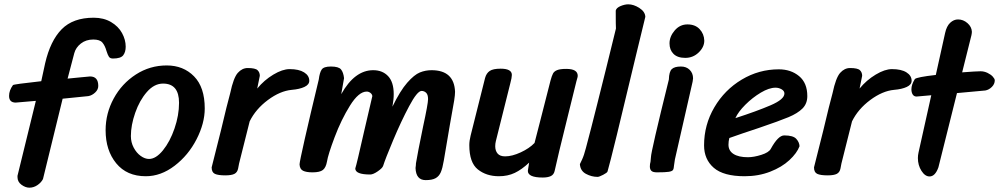

<svg xmlns="http://www.w3.org/2000/svg" viewBox="-20 -795 4626 889"><path d="M179 34Q171 50 153.5 62Q136 74 116 74Q98 74 79.5 60.5Q61 47 61 25V19L146 -328L53 -320Q22 -320 22 -351Q22 -376 40 -401Q43 -405 171 -419L189 -502Q213 -606 265.5 -659.5Q318 -713 414 -713Q460 -713 494 -693Q528 -673 545 -642Q562 -611 562 -579Q562 -554 550.5 -539Q539 -524 503 -524Q490 -524 484.5 -532Q479 -540 473 -559Q466 -584 454 -598Q442 -612 412 -612Q378 -612 354.5 -593.5Q331 -575 324 -549L293 -431L354 -437Q394 -441 397 -441Q435 -441 435 -397Q435 -380 420.5 -366.5Q406 -353 389 -350L270 -338Z M469 -192Q469 -270 506.5 -339Q544 -408 609 -450Q674 -492 752 -492Q829 -492 878.5 -441.5Q928 -391 928 -293Q928 -224 890 -150Q852 -76 788.5 -27.5Q725 21 655 21Q567 21 518 -39Q469 -99 469 -192ZM809 -319Q809 -408 735 -408Q694 -408 660 -369Q626 -330 606 -272.5Q586 -215 586 -165Q586 -136 599 -111.5Q612 -87 631.5 -73Q651 -59 670 -59Q702 -59 734.5 -99Q767 -139 788 -200Q809 -261 809 -319Z M1023 17Q990 17 975 10Q960 3 960 -20Q963 -32 1003 -191Q1032 -314 1046 -364Q1061 -435 1081 -457.5Q1101 -480 1127 -480Q1162 -480 1172.5 -470Q1183 -460 1183 -444L1171 -385Q1203 -424 1245.5 -449.5Q1288 -475 1321 -475Q1364 -475 1388 -460Q1412 -445 1412 -421Q1412 -403 1389.5 -392.5Q1367 -382 1331 -379Q1277 -374 1220.5 -332Q1164 -290 1136 -233L1087 -38Q1086 -32 1082.5 -14.5Q1079 3 1065.5 10Q1052 17 1023 17Z M1512 -487Q1548 -487 1559 -473.5Q1570 -460 1573 -433L1560 -359Q1622 -470 1708 -470Q1751 -470 1777 -442.5Q1803 -415 1803 -359Q1803 -334 1797 -301Q1833 -375 1865.5 -412Q1898 -449 1924 -459.5Q1950 -470 1978 -470Q2083 -470 2087 -370Q2087 -356 2083 -330Q2066 -237 2035 -52Q2029 -16 2021 2.5Q2013 21 1997 30Q1981 39 1951 39Q1906 39 1904 -17Q1906 -31 1906 -39Q1913 -83 1939 -209Q1962 -315 1962 -336Q1962 -357 1953 -365.5Q1944 -374 1932 -374Q1912 -374 1874.5 -303.5Q1837 -233 1800.5 -146Q1764 -59 1754 -27Q1751 -17 1729.5 -2Q1708 13 1694 13Q1625 13 1625 -15Q1631 -32 1666 -187L1704 -350Q1703 -359 1695 -365Q1687 -371 1678 -371Q1641 -371 1600.5 -306Q1560 -241 1529.5 -160Q1499 -79 1494 -47Q1489 -19 1475 -8Q1461 3 1427 3Q1398 3 1383 -4.5Q1368 -12 1367 -34Q1367 -45 1391 -151Q1415 -257 1456 -427Q1460 -459 1469.5 -473Q1479 -487 1512 -487Z M2493 27Q2424 27 2424 -4L2430 -42Q2396 -10 2363.5 5.5Q2331 21 2290 21Q2232 21 2192.5 -10.5Q2153 -42 2153 -123Q2153 -143 2159 -167L2226 -434Q2232 -456 2247.5 -466.5Q2263 -477 2298 -477Q2350 -477 2350 -448Q2350 -436 2343 -410L2276 -142Q2273 -130 2273 -118Q2273 -97 2284 -84Q2295 -71 2319 -71Q2351 -71 2391 -89.5Q2431 -108 2455 -133L2481 -234Q2522 -396 2529 -422Q2535 -444 2540.5 -454.5Q2546 -465 2560 -470.5Q2574 -476 2602 -476Q2655 -476 2655 -444Q2655 -439 2652.5 -431.5Q2650 -424 2649 -419L2609 -257Q2561 -64 2548 -3Q2544 14 2530 20.5Q2516 27 2493 27Z M2926 -544Q2813 -69 2793 -1Q2791 5 2772.5 14.5Q2754 24 2747 24Q2719 24 2693 10Q2667 -4 2665 -35Q2666 -37 2675 -56Q2684 -75 2693 -110Q2716 -196 2745.5 -314Q2775 -432 2785 -472L2832 -663Q2831 -671 2831 -746Q2834 -759 2853.5 -767Q2873 -775 2889 -775Q2914 -775 2940.5 -758Q2967 -741 2968 -717Z M3163 -682Q3199 -682 3219.5 -660Q3240 -638 3241 -607Q3241 -577 3215 -552Q3189 -527 3153 -527Q3117 -527 3098.5 -545.5Q3080 -564 3080 -594Q3080 -626 3104 -654Q3128 -682 3163 -682ZM3077 -427Q3078 -463 3090.5 -475Q3103 -487 3133 -487Q3158 -487 3173.5 -471.5Q3189 -456 3189 -432Q3189 -427 3187 -417L3105 -57L3101 -30Q3100 -14 3096 -8Q3092 -2 3076.5 0.5Q3061 3 3022 3Q3003 3 2996 -4Q2989 -11 2989 -24Q2989 -36 2992 -46Q2994 -62 2994 -67Q2994 -92 3077 -427Z M3240 -122Q3240 -217 3287.5 -298Q3335 -379 3414.5 -426.5Q3494 -474 3586 -474Q3642 -474 3680 -442.5Q3718 -411 3718 -350Q3718 -315 3695.5 -292.5Q3673 -270 3631 -252.5Q3589 -235 3495 -203Q3410 -175 3357 -156Q3353 -141 3353 -125Q3353 -97 3376.5 -82Q3400 -67 3443 -67Q3470 -67 3505 -78Q3540 -89 3549 -106Q3583 -168 3611 -168Q3652 -168 3666.5 -152.5Q3681 -137 3682 -118Q3670 -86 3635 -53.5Q3600 -21 3546 0Q3492 21 3428 21Q3330 21 3285 -18Q3240 -57 3240 -122ZM3612 -362Q3612 -374 3599 -381.5Q3586 -389 3571 -389Q3541 -389 3502.5 -366Q3464 -343 3431 -310Q3398 -277 3385 -248Q3484 -280 3548 -307.5Q3612 -335 3612 -362Z M3812 17Q3779 17 3764 10Q3749 3 3749 -20Q3752 -32 3792 -191Q3821 -314 3835 -364Q3850 -435 3870 -457.5Q3890 -480 3916 -480Q3951 -480 3961.5 -470Q3972 -460 3972 -444L3960 -385Q3992 -424 4034.5 -449.5Q4077 -475 4110 -475Q4153 -475 4177 -460Q4201 -445 4201 -421Q4201 -403 4178.5 -392.5Q4156 -382 4120 -379Q4066 -374 4009.5 -332Q3953 -290 3925 -233L3876 -38Q3875 -32 3871.5 -14.5Q3868 3 3854.5 10Q3841 17 3812 17Z M4224 -348Q4212 -348 4206 -357.5Q4200 -367 4200 -382Q4200 -403 4216 -429Q4225 -438 4313 -448L4356 -642Q4363 -674 4379.5 -689.5Q4396 -705 4416 -705Q4440 -705 4459.5 -688Q4479 -671 4480 -648Q4480 -642 4478 -632L4435 -460Q4501 -465 4520 -465Q4537 -465 4552.5 -457.5Q4568 -450 4577 -440Q4586 -430 4586 -423Q4586 -406 4572.5 -392.5Q4559 -379 4542 -376L4411 -364L4325 -20Q4310 22 4284 22Q4263 22 4246.5 -4Q4230 -30 4230 -63Q4230 -76 4233 -89L4292 -354Z"/></svg>

Font: Sriracha
Style: Regular
Weight: 400
Designer: Suppakit Chalermlarp
Version: Version 1.002g